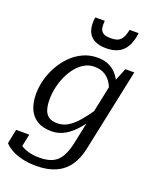

<svg xmlns="http://www.w3.org/2000/svg" viewBox="-197 -889 1002 1235"><g transform="rotate(20 304.0 -271.0)"><path d="M385 24 478 -421 485 -423 532 -538H593L473 31Q458 101 423.5 148.5Q389 196 334.5 219.5Q280 243 205 243Q150 243 105.5 232Q61 221 30.5 203Q0 185 -15 167L5 69H95L70 190Q59 188 51 179Q43 170 38.5 158Q34 146 33.5 134.5Q33 123 37 116Q51 134 74 150.5Q97 167 130 176.5Q163 186 208 186Q259 186 294 170Q329 154 350.5 118Q372 82 385 24ZM524 -384 488 -340Q479 -384 460.5 -416.5Q442 -449 412.5 -467Q383 -485 340 -485Q304 -485 273 -467Q242 -449 217.5 -419Q193 -389 175.5 -350.5Q158 -312 149 -270.5Q140 -229 140 -188Q140 -148 149 -119.5Q158 -91 179.5 -76Q201 -61 237 -61Q278 -61 312 -82Q346 -103 380 -143Q414 -183 452 -240L471 -208Q436 -147 397 -99.5Q358 -52 314.5 -26Q271 0 220 0Q161 0 122.5 -23.5Q84 -47 65 -90Q46 -133 46 -192Q46 -241 59.5 -291.5Q73 -342 98.5 -387.5Q124 -433 160 -469Q196 -505 241.5 -526Q287 -547 340 -547Q380 -547 411 -534.5Q442 -522 464 -499.5Q486 -477 500.5 -447.5Q515 -418 524 -384ZM368 -622Q413 -622 447 -637Q481 -652 503 -687.5Q525 -723 533 -785H471Q464 -750 452.5 -729.5Q441 -709 422.5 -701Q404 -693 373 -693Q339 -693 322.5 -704Q306 -715 302 -735.5Q298 -756 301 -785H237Q234 -774 233.5 -765Q233 -756 233 -745Q233 -708 247 -680Q261 -652 291.5 -637Q322 -622 368 -622Z"/></g></svg>

Font: Roboto Serif
Style: Italic
Weight: 400
Italic angle: -10°
Designer: Greg Gazdowicz
Foundry: Commercial Type
Version: Version 1.008